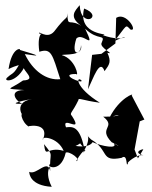

<svg xmlns="http://www.w3.org/2000/svg" viewBox="-20 -609 586 742"><path d="M500 -31 520 -140 538 -147 489 -240C503 -252 442 -232 403 -154C451 -175 456 -157 379 -158C432 -116 356 -116 412 -59C434 -51 453 -34 419 -56C439 -32 374 -43 337 -60C341 -76 346 -34 272 -45C330 -70 255 -83 305 -38C287 -126 257 -119 235 -117C216 -166 305 -88 258 -161C247 -172 259 -172 283 -222C282 -233 298 -221 366 -212C270 -271 274 -318 295 -298C303 -282 202 -324 274 -323C286 -309 272 -381 219 -396C225 -401 304 -390 293 -435C294 -397 252 -388 275 -460C300 -487 353 -407 309 -498C360 -449 389 -480 373 -444C361 -425 430 -396 395 -405C411 -370 403 -360 384 -334C366 -385 341 -307 320 -264L336 -397L372 -401L426 -441L429 -540C468 -565 515 -484 484 -495C464 -516 472 -513 422 -450C494 -486 464 -441 378 -473C412 -480 278 -468 305 -576C385 -546 292 -495 288 -589C270 -567 240 -542 305 -502C246 -545 243 -496 240 -558C239 -530 241 -556 189 -487C160 -454 123 -497 133 -478C157 -479 120 -494 132 -409C179 -424 182 -399 213 -303C160 -297 107 -335 76 -400C141 -390 134 -393 57 -416C63 -422 26 -429 13 -342C74 -373 92 -349 71 -395C36 -317 30 -330 11 -312C-18 -291 50 -285 80 -363C41 -348 136 -301 69 -298C15 -260 -9 -268 74 -261C1 -260 54 -205 71 -208C-10 -205 96 -226 104 -226C20 -214 76 -134 85 -164C47 -191 65 -134 91 -120C68 -118 176 -145 146 -69C137 -84 203 -80 226 -26C160 -45 158 7 150 -52C191 -2 170 -23 174 52C164 3 120 70 93 55C93 63 97 108 180 113C143 40 191 19 178 24C147 30 214 68 234 -19C246 -27 297 8 274 14C305 -40 322 -35 300 -19C346 -89 296 -101 332 -70C403 -29 366 18 450 1C476 -18 465 46 475 21C466 24 506 -14 534 -9C493 -19 527 -33 534 -32L513 3Z"/></svg>

Font: Hussar Lance
Style: Regular
Weight: 700
Foundry: Cannot Into Space Fonts, PlusOne Fonts
Version: Version 2.27